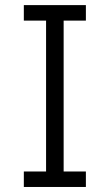

<svg xmlns="http://www.w3.org/2000/svg" viewBox="-20 -743 436 763"><path d="M74.7 -722.7H321.3V-661.1H232.9V-61.5H321.3V0H74.7V-61.5H163.1V-661.1H74.7Z"/></svg>

Font: Giphurs Light
Style: Regular
Weight: 300
Version: Version 0.920; ttfautohint (v1.8.4.7-5d5b)